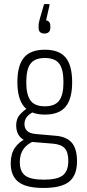

<svg xmlns="http://www.w3.org/2000/svg" viewBox="-20 -737 431 950"><path d="M195 193Q109 193 71 163Q33 133 33 71Q33 25 53.5 -5.5Q74 -36 115 -55L153 -41Q115 -26 96.5 0Q78 26 78 65Q78 112 105 132Q132 152 197 152Q264 152 291 130.5Q318 109 318 59Q318 17 301 -2.5Q284 -22 244 -26L135 -35Q99 -38 79.5 -59.5Q60 -81 60 -116Q60 -149 78 -169.5Q96 -190 123 -207L153 -187Q128 -176 114.5 -160.5Q101 -145 101 -123Q101 -103 113.5 -90Q126 -77 156 -74L258 -65Q311 -60 336 -30Q361 0 361 61Q361 130 322.5 161.5Q284 193 195 193ZM202 -170Q132 -170 99 -209.5Q66 -249 66 -331Q66 -413 98.5 -452Q131 -491 202 -491Q273 -491 305 -452Q337 -413 337 -330Q337 -249 305 -209.5Q273 -170 202 -170ZM202 -211Q252 -211 273 -239.5Q294 -268 294 -330Q294 -394 273 -422Q252 -450 202 -450Q152 -450 131 -422Q110 -394 110 -330Q110 -268 131 -239.5Q152 -211 202 -211ZM200 -571Q186 -571 178.5 -578Q171 -585 171 -598V-610Q171 -619 173 -627Q175 -635 177 -644L197 -713Q198 -717 202 -717H221Q226 -717 225 -711L208 -636Q218 -635 223.5 -628Q229 -621 229 -609V-598Q229 -585 221 -578Q213 -571 200 -571Z"/></svg>

Font: Sofia Sans Condensed Light
Style: Regular
Weight: 300
Designer: Botio Nikoltchev, Ani Petrova
Foundry: lettersoup
Version: Version 4.101